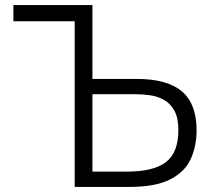

<svg xmlns="http://www.w3.org/2000/svg" viewBox="-20 -733 836 753"><path d="M488 0H273V-649.5H32.5V-713H342.5V-423.5H516Q636 -423.5 693.5 -374.5Q751 -325.5 751 -222.5Q751 -158 727.2 -107.8Q703.5 -57.5 646 -28.8Q588.5 0 488 0ZM342.5 -60H478.5Q582 -60 630.8 -97.2Q679.5 -134.5 679.5 -222.5Q679.5 -271 663.8 -299.2Q648 -327.5 622.8 -341.5Q597.5 -355.5 568 -359.5Q538.5 -363.5 511.5 -363.5H342.5Z"/></svg>

Font: Heraclito Light
Style: Regular
Weight: 300
Designer: Kostas Bartsokas (font) & Cristiano Sobral (main changes)
Foundry: Kostas Bartsokas (font) & Cristiano Sobral (main changes)
Version: Version 1.00;July 8, 2020;FontCreator 13.0.0.2655 64-bit